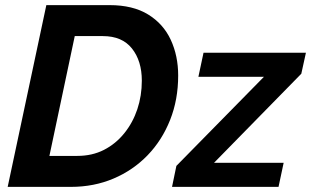

<svg xmlns="http://www.w3.org/2000/svg" viewBox="-20 -730 1215 750"><path d="M161 -710H408Q499 -710 558.5 -673.5Q618 -637 647 -574.5Q676 -512 676 -435Q676 -341 644.5 -261.5Q613 -182 556.5 -123.5Q500 -65 423.5 -32.5Q347 0 257 0H10ZM282 -121Q340 -121 386 -144.5Q432 -168 465.5 -209.5Q499 -251 516.5 -303.5Q534 -356 534 -415Q534 -492 495.5 -540.5Q457 -589 382 -589H272L173 -121ZM669 -82 1011 -430H755L775 -524H1175L1157 -442L816 -94H1088L1068 0H652Z"/></svg>

Font: Raleway
Style: Bold Italic
Weight: 700
Italic angle: -12°
Designer: Matt McInerney, Pablo Impallari, Rodrigo Fuenzalida
Foundry: Matt McInerney, Pablo Impallari, Rodrigo Fuenzalida
Version: Version 4.101;RELEASE